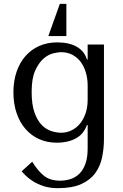

<svg xmlns="http://www.w3.org/2000/svg" viewBox="-20 -732 642 1001"><path d="M437 42Q437 88 426 120Q415 152 395.5 172Q376 192 349.5 201Q323 210 293 210Q240 210 207.5 183Q175 156 148 111L93 161Q100 170 115 184.5Q130 199 153 213.5Q176 228 208 238.5Q240 249 281 249Q357 249 404 227.5Q451 206 477 170Q503 134 512.5 87.5Q522 41 522 -9V-500H437V-422H433Q421 -464 381.5 -487.5Q342 -511 278 -511Q227 -511 185 -492.5Q143 -474 113 -440Q83 -406 66.5 -358Q50 -310 50 -251Q50 -191 66.5 -142.5Q83 -94 113 -59.5Q143 -25 184.5 -6.5Q226 12 277 12Q333 12 374.5 -10Q416 -32 433 -80H437ZM437 -213Q437 -171 425.5 -139Q414 -107 395 -85Q376 -63 351 -51.5Q326 -40 299 -40Q275 -40 248 -48.5Q221 -57 198 -80Q175 -103 160 -145Q145 -187 145 -253Q145 -323 163.5 -364Q182 -405 207 -426.5Q232 -448 258 -454Q284 -460 299 -460Q332 -460 358 -446Q384 -432 401.5 -408Q419 -384 428 -352.5Q437 -321 437 -287ZM232 -544H326V-712H292Z"/></svg>

Font: Tenor Sans
Style: Regular
Weight: 400
Designer: Denis Masharov
Foundry: Denis Masharov
Version: Version 1.1